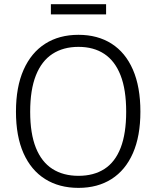

<svg xmlns="http://www.w3.org/2000/svg" viewBox="-20 -902 758 932"><path d="M361 10Q267.5 10 199.2 -32.8Q131 -75.5 94.2 -158Q57.5 -240.5 57.5 -360Q57.5 -480 94.5 -563.2Q131.5 -646.5 199.5 -689.8Q267.5 -733 361 -733Q454 -733 521.5 -690Q589 -647 625.2 -563.8Q661.5 -480.5 661.5 -360Q661.5 -241 625.2 -158.5Q589 -76 521.5 -33Q454 10 361 10ZM361 -48.5Q435.5 -48.5 487.2 -82Q539 -115.5 565.8 -184.8Q592.5 -254 592.5 -359.5Q592.5 -467 565.2 -536.5Q538 -606 486.5 -640.2Q435 -674.5 361 -674.5Q287 -674.5 234.5 -640.2Q182 -606 154.2 -536Q126.5 -466 126.5 -359.5Q126.5 -253.5 154.2 -184.5Q182 -115.5 234.5 -82Q287 -48.5 361 -48.5ZM495 -881.5V-832H227V-881.5Z"/></svg>

Font: Public Sans ExtraLight
Style: Regular
Weight: 250
Designer: The Public Sans Project Authors: Dan O. Williams and USWDS (Libre Franklin designed by Pablo Impallari and Rodrigo Fuenz
Version: Version 1.007